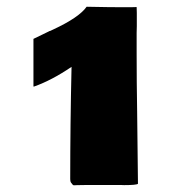

<svg xmlns="http://www.w3.org/2000/svg" viewBox="-20 -535 543 566"><path d="M383.3 -458 382.8 -438V-377.9Q382.8 -293 384.3 -205.1L386.7 6.8Q382.3 10.7 345.7 10.7L335 10.3H238.8Q238.8 10.3 213.4 10.7H208.5L199.7 11.2L195.3 10.7L189.5 3.4V3.9Q187 0 187 -6.8Q187 -167 190.9 -337.9Q131.8 -297.9 80.1 -279.8Q78.6 -279.8 78.6 -280.3V-420.4L124 -442.4Q125.5 -443.8 127.9 -443.8L137.2 -448.2Q212.9 -483.4 235.4 -515.1Q303.2 -513.7 340.6 -513.7Q377.9 -513.7 382.8 -514.2Q383.3 -511.7 383.3 -497.1Z"/></svg>

Font: Bowlby One
Style: Regular
Weight: 400
Designer: vernon adams
Foundry: vernon adams
Version: Version 1.000